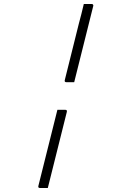

<svg xmlns="http://www.w3.org/2000/svg" viewBox="-20 -780 640 960"><path d="M399 -760H438Q444 -760 445 -757Q448 -754 446 -749L351 -369H312Q301 -369 304 -380L374 -661Q381 -686 387 -710.5Q393 -735 399 -760ZM267 -231H306Q317 -231 314 -220L219 160H180Q169 160 172 149Z"/></svg>

Font: Recursive Mn Lnr St Lt
Style: Italic
Weight: 300
Italic angle: -15°
Monospace: yes
Version: Version 1.079;hotconv 1.0.112;makeotfexe 2.5.65598; ttfautoh